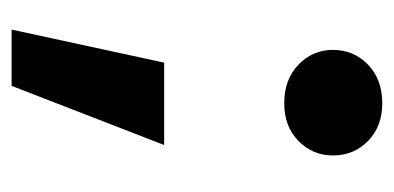

<svg xmlns="http://www.w3.org/2000/svg" viewBox="-194 -362 679 331"><g transform="rotate(90 145.5 -196.5)"><path d="M158 -347Q117 -347 91.5 -371.5Q66 -396 66 -431Q66 -467 91.5 -491.5Q117 -516 158 -516Q198 -516 223 -491.5Q248 -467 248 -431Q248 -396 223 -371.5Q198 -347 158 -347ZM31 123 88 -140H230L128 123Z"/></g></svg>

Font: DM Sans 17pt Black
Style: Regular
Weight: 900
Version: Version 4.004;gftools[0.9.30]